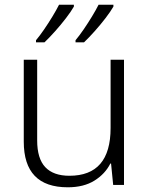

<svg xmlns="http://www.w3.org/2000/svg" viewBox="-20 -786 636 816"><path d="M507 -532V0H461L452 -91H449Q427 -47 381.5 -18.5Q336 10 268 10Q81 10 81 -184V-532H138V-189Q138 -112 172.5 -75.5Q207 -39 275 -39Q450 -39 450 -242V-532ZM462 -758Q450 -737 428.5 -709Q407 -681 382.5 -653.5Q358 -626 337 -606H301V-615Q317 -634 335.5 -661Q354 -688 371 -716Q388 -744 399 -766H462ZM294 -758Q282 -737 260.5 -709Q239 -681 214.5 -653.5Q190 -626 169 -606H133V-615Q149 -634 167.5 -661Q186 -688 203 -716Q220 -744 231 -766H294Z"/></svg>

Font: Noto Sans Sinhala Light
Style: Regular
Weight: 300
Designer: Jelle Bosma - Monotype Design Team
Foundry: Monotype Imaging Inc.
Version: Version 2.006; ttfautohint (v1.8.4.7-5d5b)